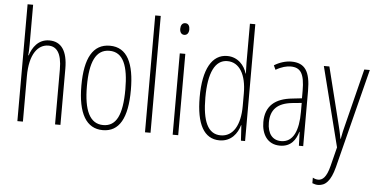

<svg xmlns="http://www.w3.org/2000/svg" viewBox="-61 -881 2447 1244"><g transform="rotate(5 1162.5 -259.0)"><path d="M106 -501V-760H70V0H106V-295C106 -441 161 -505 228 -505C280 -505 315 -466 315 -358V0H350V-365C350 -481 309 -539 231 -539C159 -539 122 -482 106 -431H103C105 -453 106 -470 106 -501Z M785 -265C785 -436 739 -539 625 -539C515 -539 463 -444 463 -266C463 -84 519 10 626 10C733 10 785 -82 785 -265ZM499 -266C499 -421 536 -506 625 -506C716 -506 749 -416 749 -266C749 -100 711 -23 626 -23C539 -23 499 -107 499 -266Z M936 0V-760H900V0Z M1099 -727C1077 -727 1069 -708 1069 -688C1069 -667 1079 -651 1098 -651C1117 -651 1128 -666 1128 -689C1128 -709 1120 -727 1099 -727ZM1116 -529H1080V0H1116Z M1385 10C1461 10 1501 -46 1516 -100H1518L1524 0H1551V-760H1516V-505C1516 -483 1517 -462 1518 -436H1516C1502 -486 1459 -539 1388 -539C1290 -539 1233 -441 1233 -258C1233 -83 1284 10 1385 10ZM1390 -23C1305 -23 1270 -108 1270 -258C1270 -420 1312 -506 1392 -506C1471 -506 1516 -428 1516 -307V-225C1516 -101 1471 -23 1390 -23Z M1805 -539C1768 -539 1727 -526 1694 -505L1707 -477C1744 -499 1778 -507 1803 -507C1868 -507 1894 -469 1894 -356V-308L1832 -301C1721 -290 1658 -238 1658 -133C1658 -58 1694 10 1778 10C1851 10 1881 -39 1896 -90H1898L1901 0H1929V-359C1929 -487 1893 -539 1805 -539ZM1834 -272 1895 -278V-219C1895 -100 1863 -20 1783 -20C1728 -20 1694 -60 1694 -133C1694 -218 1739 -262 1834 -272Z M2017 -529 2148 -11 2117 112C2098 188 2072 208 2044 208C2033 208 2019 204 2009 198V234C2022 239 2033 242 2046 242C2094 242 2128 209 2152 117L2316 -529H2280L2187 -158C2180 -131 2174 -107 2167 -68H2165C2161 -87 2161 -97 2146 -156L2053 -529Z"/></g></svg>

Font: Noto Sans Bengali ExtraCondensed ExtraLight
Style: Regular
Weight: 200
Width: 2
Designer: Joana Ranito - Universal Thirst; Jelle Bosma - Monotype Design Team
Foundry: Universal Thirst ehf.
Version: Version 3.000